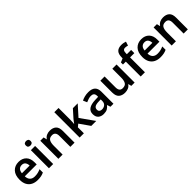

<svg xmlns="http://www.w3.org/2000/svg" viewBox="416 -2414 4072 4072"><g transform="rotate(-45 2452.0 -377.5)"><path d="M301 -552Q410 -552 473.5 -487Q537 -422 537 -306V-241H180Q182 -168 221 -128Q260 -88 332 -88Q383 -88 424 -98Q465 -108 508 -127V-27Q468 -8 425 1Q382 10 321 10Q241 10 180 -20.5Q119 -51 84.5 -113Q50 -175 50 -267Q50 -406 119 -479Q188 -552 301 -552ZM303 -458Q251 -458 219.5 -425Q188 -392 183 -330H414Q413 -386 386 -422Q359 -458 303 -458Z M728 -752Q756 -752 777 -737Q798 -722 798 -685Q798 -648 777 -633Q756 -618 728 -618Q698 -618 677.5 -633Q657 -648 657 -685Q657 -722 677.5 -737Q698 -752 728 -752ZM790 -542V0H663V-542Z M1237 -552Q1329 -552 1380 -505Q1431 -458 1431 -353V0H1305V-327Q1305 -450 1205 -450Q1129 -450 1101 -402Q1073 -354 1073 -264V0H946V-542H1045L1062 -469H1068Q1094 -510 1138.5 -531Q1183 -552 1237 -552Z M1711 -400Q1711 -378 1708.5 -346Q1706 -314 1704 -289H1708Q1718 -303 1737.5 -329Q1757 -355 1770 -371L1923 -542H2068L1861 -311L2082 0H1933L1772 -230L1711 -180V0H1584V-760H1711Z M2394 -552Q2598 -552 2598 -364V0H2508L2484 -75H2480Q2444 -31 2405.5 -10.5Q2367 10 2299 10Q2226 10 2178 -30.5Q2130 -71 2130 -157Q2130 -322 2381 -331L2472 -334V-357Q2472 -412 2447 -434.5Q2422 -457 2378 -457Q2339 -457 2300.5 -444.5Q2262 -432 2226 -416L2188 -504Q2228 -525 2280.5 -538.5Q2333 -552 2394 -552ZM2406 -254Q2324 -251 2292 -227Q2260 -203 2260 -160Q2260 -121 2283 -103Q2306 -85 2342 -85Q2397 -85 2434.5 -116.5Q2472 -148 2472 -210V-256Z M3233 -542V0H3134L3116 -70H3110Q3084 -28 3038 -9Q2992 10 2941 10Q2850 10 2798.5 -37Q2747 -84 2747 -188V-542H2874V-214Q2874 -93 2973 -93Q3049 -93 3077.5 -140.5Q3106 -188 3106 -278V-542Z M3670 -446H3542V0H3415V-446H3329V-507L3416 -544V-566Q3416 -671 3461 -718Q3506 -765 3596 -765Q3631 -765 3661 -759Q3691 -753 3717 -744L3688 -654Q3672 -659 3652.5 -663Q3633 -667 3612 -667Q3576 -667 3559 -643.5Q3542 -620 3542 -570V-542H3670Z M3982 -552Q4091 -552 4154.5 -487Q4218 -422 4218 -306V-241H3861Q3863 -168 3902 -128Q3941 -88 4013 -88Q4064 -88 4105 -98Q4146 -108 4189 -127V-27Q4149 -8 4106 1Q4063 10 4002 10Q3922 10 3861 -20.5Q3800 -51 3765.5 -113Q3731 -175 3731 -267Q3731 -406 3800 -479Q3869 -552 3982 -552ZM3984 -458Q3932 -458 3900.5 -425Q3869 -392 3864 -330H4095Q4094 -386 4067 -422Q4040 -458 3984 -458Z M4635 -552Q4727 -552 4778 -505Q4829 -458 4829 -353V0H4703V-327Q4703 -450 4603 -450Q4527 -450 4499 -402Q4471 -354 4471 -264V0H4344V-542H4443L4460 -469H4466Q4492 -510 4536.5 -531Q4581 -552 4635 -552Z"/></g></svg>

Font: Noto Sans Cherokee SemiBold
Style: Regular
Weight: 600
Designer: Monotype Design Team
Foundry: Monotype Imaging Inc.
Version: Version 2.001; ttfautohint (v1.8.4.7-5d5b)